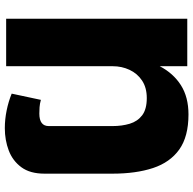

<svg xmlns="http://www.w3.org/2000/svg" viewBox="-23 -758 786 780"><g transform="rotate(90 370.0 -368.0)"><path d="M56.2 -735.8H249V-624Q277.8 -679.2 326.2 -710Q374.5 -740.7 444.8 -740.7Q534.7 -740.7 587.2 -703.4Q639.6 -666 662.6 -596.7Q685.5 -527.3 685.5 -432.1V-155.8Q685.5 -97.2 659.4 -61.8Q633.3 -26.4 591.3 -10.5Q549.3 5.4 500.5 5.4Q464.8 5.4 428.7 -2Q392.6 -9.3 360.4 -22.5L385.7 -141.1Q401.4 -136.7 415.5 -135.7Q429.7 -134.8 441.4 -134.8Q492.2 -134.8 492.2 -173.3V-432.1Q492.2 -470.2 482.7 -502Q473.1 -533.7 448.5 -552.5Q423.8 -571.3 378.4 -571.3Q335.9 -571.3 307.1 -552Q278.3 -532.7 263.7 -501.2Q249 -469.7 249 -433.1V0H56.2Z"/></g></svg>

Font: Estedad-FD Black
Style: Regular
Weight: 900
Designer: Amin Abedi
Version: Version 7.3